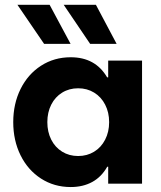

<svg xmlns="http://www.w3.org/2000/svg" viewBox="-20 -752 660 786"><path d="M426.8 -252Q426.8 -292 410.4 -323.7Q394 -355.5 365.2 -373Q336.4 -390.6 299.8 -390.6Q263.2 -390.6 234.4 -372.8Q205.6 -355 189.7 -323.5Q173.8 -292 173.8 -252Q173.8 -211.9 189.7 -180.4Q205.6 -148.9 234.4 -131.1Q263.2 -113.3 299.8 -113.3Q336.4 -113.3 365.2 -130.9Q394 -148.4 410.4 -180.2Q426.8 -211.9 426.8 -252ZM422.9 0V-69.3H418.9Q395.5 -27.8 357.7 -7.1Q319.8 13.7 269.5 13.7Q201.7 13.7 147.9 -21Q94.2 -55.7 64.2 -116.2Q34.2 -176.8 34.2 -252Q34.2 -327.1 64.2 -387.7Q94.2 -448.2 147.9 -482.9Q201.7 -517.6 269.5 -517.6Q370.6 -517.6 418.5 -435.5H422.9V-503.9H561.5V0ZM51.3 -732.4H183.1L269 -572.3H160.6ZM240.7 -732.4H372.6L457.5 -572.3H349.1Z"/></svg>

Font: Wanted Sans
Style: Bold
Weight: 700
Designer: Original Design by Kil Hyung-jin and Kang Hanbin, Wanted Lab, Inc; Hangeul from Source Han Sans by Jang Soo-young and Ka
Foundry: Wanted Lab, Inc.
Version: Version 1.000